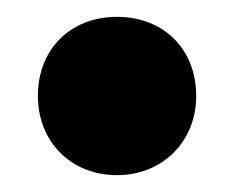

<svg xmlns="http://www.w3.org/2000/svg" viewBox="-20 -210 278 228"><path d="M119 -2C173 -2 213 -42 213 -96C213 -152 174 -190 119 -190C64 -190 25 -152 25 -96C25 -42 64 -2 119 -2Z"/></svg>

Font: Arthouse Owned Black
Style: Regular
Weight: 900
Designer: Jeremy Tribby
Foundry: Tribby Type
Version: Version 1.000;PS 001.000;hotconv 1.0.88;makeotf.lib2.5.64775